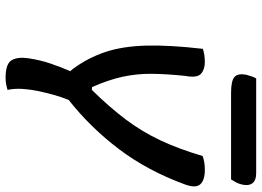

<svg xmlns="http://www.w3.org/2000/svg" viewBox="-145 -786 938 688"><g transform="rotate(90 324.0 -442.0)"><path d="M302 0Q292 3 281.5 5Q271 7 259 7Q207 7 195 -16Q183 -39 189 -76Q195 -116 207 -152Q219 -188 235 -225Q230 -230 225 -237Q187 -289 166.5 -350Q146 -411 143.5 -495Q141 -579 155 -700Q176 -707 203 -707Q229 -707 244.5 -693Q260 -679 252 -637Q245 -570 244.5 -516.5Q244 -463 255 -412.5Q266 -362 292 -303L302 -302Q364 -365 408 -423.5Q452 -482 483 -548Q514 -614 539 -699Q550 -703 561.5 -705Q573 -707 589 -707Q626 -707 640.5 -690.5Q655 -674 641 -636Q592 -502 514.5 -399.5Q437 -297 338 -219Q327 -191 319.5 -164Q312 -137 306 -108Q300 -79 298.5 -52Q297 -25 302 0ZM261 -891H600Q627 -891 637 -877Q647 -863 641 -839Q638 -827 633 -818Q628 -809 623 -801H313Q269 -801 255.5 -813.5Q242 -826 248 -856Q251 -867 254 -875.5Q257 -884 261 -891Z"/></g></svg>

Font: Recursive Mn Csl St Med
Style: Italic
Weight: 500
Italic angle: -15°
Monospace: yes
Version: Version 1.079;hotconv 1.0.112;makeotfexe 2.5.65598; ttfautoh